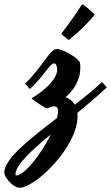

<svg xmlns="http://www.w3.org/2000/svg" viewBox="-150 -531 524 906"><path d="M331 -144C296 -110 251 -74 203 -37C192 -55 177 -67 159 -72C196 -104 229 -150 229 -213C229 -220 229 -236 224 -242C203 -267 144 -300 118 -300C85 -300 51 -215 -32 -136C-25 -128 -9 -111 -9 -111C55 -169 85 -232 106 -232C118 -232 120 -207 120 -203C120 -159 64 -106 -1 -67C-1 -64 66 -17 73 -20C90 -26 97 -29 106 -29C122 -29 124 -15 124 -11C124 0 122 13 119 26C-8 123 -130 218 -130 284C-130 302 -94 352 -58 355C16 355 216 164 216 16C216 11 215 6 215 2C262 -37 310 -77 354 -119ZM-73 297C-75 297 -77 296 -77 293C-77 248 -5 182 90 103C44 198 -36 297 -73 297ZM297 -462C290 -467 264 -498 237 -511C224 -488 172 -413 139 -372C144 -366 168 -346 174 -342C217 -376 261 -417 297 -462Z"/></svg>

Font: Yesteryear
Style: Regular
Weight: 400
Designer: Astigmatic (AOETI)
Foundry: Astigmatic (AOETI)
Version: Version 1.000